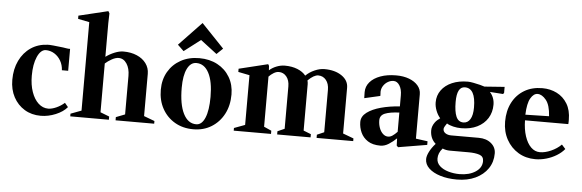

<svg xmlns="http://www.w3.org/2000/svg" viewBox="-58 -1010 4338 1431"><g transform="rotate(5 2110.5 -294.0)"><path d="M265 15Q196 15 143.5 -17Q91 -49 61 -105Q31 -161 31 -234Q31 -315 61.5 -378Q92 -441 146 -477.5Q200 -514 271 -517Q282 -518 313.5 -515Q345 -512 386 -507Q404 -504 418 -502Q432 -500 440 -501V-337H393Q391 -376 373 -407.5Q355 -439 325.5 -457.5Q296 -476 260 -476Q222 -474 197.5 -418.5Q173 -363 173 -277Q173 -209 191.5 -156Q210 -103 242.5 -73Q275 -43 316 -43Q343 -43 376.5 -58Q410 -73 437 -97L462 -67Q432 -31 376.5 -8Q321 15 265 15Z M485 0V-20L565 -50V-712L480 -729V-753L700 -806L709 -790L707 -718V-465Q737 -487 772.5 -501.5Q808 -516 838 -516Q895 -516 939 -497Q983 -478 1008 -444Q1033 -410 1033 -366V-50L1113 -20V0H824V-24L891 -50V-338Q891 -394 867.5 -429.5Q844 -465 807 -465Q784 -465 756 -449.5Q728 -434 707 -415V-50L774 -24V0Z M1406 16Q1328 16 1268 -19Q1208 -54 1174 -115.5Q1140 -177 1140 -257Q1140 -333 1174 -391.5Q1208 -450 1268 -483Q1328 -516 1406 -516Q1483 -516 1542 -484.5Q1601 -453 1634.5 -396.5Q1668 -340 1668 -267Q1668 -184 1634.5 -120.5Q1601 -57 1542 -20.5Q1483 16 1406 16ZM1425 -23Q1467 -23 1490.5 -79Q1514 -135 1514 -236Q1514 -351 1480.5 -414.5Q1447 -478 1387 -478Q1344 -478 1319 -427.5Q1294 -377 1294 -285Q1294 -161 1328.5 -92Q1363 -23 1425 -23ZM1284 -558 1238 -602 1407 -779 1576 -602 1530 -558 1407 -652Z M1708 0V-20L1789 -50V-422L1704 -439V-463L1921 -516L1928 -504L1930 -471Q1952 -491 1983.5 -503.5Q2015 -516 2046 -516Q2099 -516 2140 -499.5Q2181 -483 2203 -455Q2230 -482 2268.5 -499Q2307 -516 2342 -516Q2421 -516 2471.5 -481.5Q2522 -447 2522 -392V-50L2602 -20V0H2328V-24L2381 -47V-364Q2381 -410 2358.5 -437.5Q2336 -465 2300 -465Q2268 -465 2223 -421Q2227 -406 2227 -392V-46L2283 -24V0H2033V-24L2085 -47V-364Q2085 -410 2062.5 -437.5Q2040 -465 2005 -465Q1987 -465 1967 -453Q1947 -441 1931 -424V-49L1987 -24V0Z M2806 16Q2748 16 2712 -7.5Q2676 -31 2659 -68.5Q2642 -106 2642 -147Q2642 -189 2681.5 -218.5Q2721 -248 2785.5 -265.5Q2850 -283 2926 -288V-371Q2926 -416 2908 -444.5Q2890 -473 2863 -473Q2841 -473 2820.5 -461Q2800 -449 2787 -429Q2774 -409 2773 -385Q2774 -373 2774 -365Q2774 -357 2774 -353L2656 -326Q2656 -334 2655.5 -346Q2655 -358 2655 -371Q2655 -414 2683 -446.5Q2711 -479 2761.5 -497.5Q2812 -516 2879 -516Q2934 -516 2976 -500Q3018 -484 3042 -456Q3066 -428 3066 -391V-59L3154 -47V-20L2939 16L2928 5L2926 -49Q2899 -23 2868.5 -3.5Q2838 16 2806 16ZM2858 -56Q2874 -56 2890.5 -67Q2907 -78 2926 -98V-242Q2856 -239 2819 -224Q2782 -209 2782 -172Q2782 -142 2791.5 -115.5Q2801 -89 2818.5 -72.5Q2836 -56 2858 -56Z M3396 218Q3326 218 3271.5 201Q3217 184 3186 154.5Q3155 125 3155 86Q3155 63 3171 31Q3187 -1 3216 -33Q3174 -70 3174 -131Q3174 -162 3196 -192Q3204 -203 3214.5 -211.5Q3225 -220 3233 -226Q3213 -249 3201 -280.5Q3189 -312 3189 -342Q3189 -393 3217.5 -432.5Q3246 -472 3297 -494Q3348 -516 3415 -516Q3431 -516 3457 -511Q3483 -506 3507 -500Q3531 -494 3541 -490L3691 -501V-456L3684 -447L3585 -454Q3620 -415 3620 -361Q3620 -304 3592.5 -260Q3565 -216 3514.5 -191Q3464 -166 3395 -166Q3365 -166 3335.5 -173Q3306 -180 3287 -192Q3281 -184 3273 -170.5Q3265 -157 3265 -149Q3265 -129 3282.5 -117.5Q3300 -106 3326 -106H3532Q3589 -106 3625 -76Q3661 -46 3661 0Q3661 64 3627.5 113Q3594 162 3534.5 190Q3475 218 3396 218ZM3408 -210Q3440 -210 3458.5 -240Q3477 -270 3477 -328Q3477 -472 3397 -472Q3337 -472 3337 -358Q3337 -286 3353.5 -248Q3370 -210 3408 -210ZM3412 176Q3484 176 3531.5 145Q3579 114 3579 64Q3579 29 3547 18.5Q3515 8 3466 8H3326Q3297 8 3271 -3Q3254 16 3246.5 35Q3239 54 3239 74Q3239 107 3264 130Q3289 153 3329 164.5Q3369 176 3412 176Z M3965 16Q3894 16 3838 -17.5Q3782 -51 3749.5 -110Q3717 -169 3717 -244Q3717 -325 3748.5 -386Q3780 -447 3837.5 -481.5Q3895 -516 3973 -516Q4032 -516 4081 -491.5Q4130 -467 4159.5 -418.5Q4189 -370 4189 -299Q4189 -292 4189 -283Q4189 -274 4188 -266H3864Q3865 -199 3882 -147.5Q3899 -96 3928 -67.5Q3957 -39 3995 -39Q4033 -39 4077.5 -58.5Q4122 -78 4154 -110L4182 -79Q4159 -51 4124 -29.5Q4089 -8 4047.5 4Q4006 16 3965 16ZM3941 -470Q3911 -470 3888.5 -431.5Q3866 -393 3863 -308L4040 -312Q4035 -395 4004.5 -432.5Q3974 -470 3941 -470Z"/></g></svg>

Font: Wittgenstein
Style: Bold
Weight: 700
Designer: Jörg Drees
Foundry: Jörg Drees
Version: Version 1.303; ttfautohint (v1.8.4.7-5d5b)